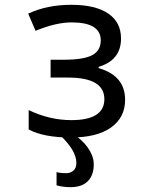

<svg xmlns="http://www.w3.org/2000/svg" viewBox="-20 -566 640 804"><path d="M247.1 -315.9Q331.1 -315.9 366.5 -335.2Q401.9 -354.5 401.9 -397Q401.9 -472.2 279.8 -472.2Q214.4 -472.2 128.9 -437L98.1 -508.8Q176.3 -545.9 278.8 -545.9Q378.9 -545.9 432.9 -509.5Q486.8 -473.1 486.8 -404.8Q486.8 -314 393.1 -286.1V-280.8Q503.9 -249 503.9 -147.9Q503.9 -74.2 445.1 -32.2Q386.2 9.8 276.9 9.8Q162.1 9.8 100.1 -23.9V-105Q188 -63 278.8 -63Q417 -63 417 -150.9Q417 -241.2 265.1 -241.2H191.9V-315.9ZM299.8 116.2Q299.8 64.5 231.4 0H294.4Q307.1 9.3 321 22Q335 34.7 346.4 50.3Q357.9 65.9 365.2 84.2Q372.6 102.5 372.6 123Q372.6 167 348.1 192.4Q323.7 217.8 274.4 217.8Q260.3 217.8 244.9 215.8Q229.5 213.9 216.8 210V154.8Q223.6 156.7 234.6 158Q245.6 159.2 257.8 159.2Q274.4 159.2 287.1 148.7Q299.8 138.2 299.8 116.2Z"/></svg>

Font: Droid Sans Mono
Style: Regular
Weight: 400
Monospace: yes
Foundry: Ascender Corporation
Version: Version 1.00 build 112